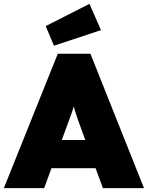

<svg xmlns="http://www.w3.org/2000/svg" viewBox="-40 -980 770 1000"><path d="M-20 0 261 -700H431L710 0H496L384 -306Q373 -337 365 -359Q357 -381 351 -400.5Q345 -420 339 -442.5Q333 -465 327 -496H361Q355 -465 349 -442.5Q343 -420 336.5 -400.5Q330 -381 321.5 -359Q313 -337 302 -306L190 0ZM120 -104 183 -251H508L565 -104ZM241 -742 198 -844 426 -960 486 -823Z"/></svg>

Font: Lexend Deca Black
Style: Regular
Weight: 900
Designer: Bonnie Shaver-Troup, Thomas Jockin
Foundry: Lexend
Version: Version 1.007